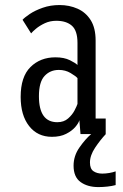

<svg xmlns="http://www.w3.org/2000/svg" viewBox="-20 -532 490 762"><path d="M186 11Q129 11 95.5 -31.8Q62 -74.5 62 -147.5Q62 -227.5 101 -266Q140 -304.5 200 -304.5Q234.5 -304.5 257.5 -293Q280.5 -281.5 287.5 -274V-361.5Q287.5 -410.5 265.2 -430Q243 -449.5 203.5 -449.5Q178.5 -449.5 157.8 -439.8Q137 -430 122.8 -418Q108.5 -406 103.5 -399.5L69.5 -453.5Q77.5 -462.5 98.2 -476.5Q119 -490.5 149.5 -501.2Q180 -512 216.5 -512Q255 -512 287.8 -497.5Q320.5 -483 340 -452Q359.5 -421 359.5 -371V-61.5H399.5V0H299.5L295 -55Q292 -43.5 278.8 -28Q265.5 -12.5 242.5 -0.8Q219.5 11 186 11ZM207.5 -47Q233.5 -47 250.2 -61.8Q267 -76.5 276 -94Q285 -111.5 287.5 -119.5V-222Q280.5 -230 260 -242.2Q239.5 -254.5 213.5 -254.5Q179 -254.5 156.8 -230.5Q134.5 -206.5 134.5 -150Q134.5 -47 207.5 -47ZM439 148V202.5Q424.5 206.5 406 208.5Q387.5 210.5 370.5 210.5Q327.5 210.5 299.8 190.5Q272 170.5 272 125.5Q272 86.5 295.5 53Q319 19.5 342 0H400Q377.5 24 357.2 54.5Q337 85 337 113Q337 138 351 147.5Q365 157 386 157Q399 157 413.8 154.5Q428.5 152 439 148Z"/></svg>

Font: Trispace Condensed Light
Style: Regular
Weight: 300
Width: 3
Designer: Tyler Finck
Foundry: Etcetera Type Company
Version: Version 1.210; ttfautohint (v1.8.3)